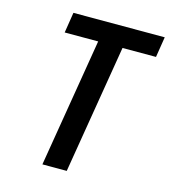

<svg xmlns="http://www.w3.org/2000/svg" viewBox="-109 -825 819 914"><g transform="rotate(15 300.0 -367.5)"><path d="M184 0 289 -634H124L140 -735H590L574 -634H409L304 0Z"/></g></svg>

Font: Iosevka Extended
Style: Bold Italic
Weight: 700
Width: 7
Italic angle: -9°
Monospace: yes
Designer: Belleve Invis
Foundry: Belleve Invis
Version: Version 32.5.0; ttfautohint (v1.8.4)